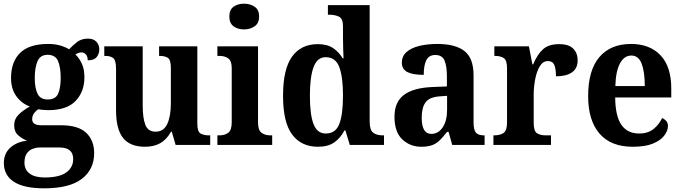

<svg xmlns="http://www.w3.org/2000/svg" viewBox="-20 -788 3709 1044"><path d="M220 236Q110 236 55.5 200.5Q1 165 1 98Q1 46 36.5 14.5Q72 -17 127 -23Q101 -33 79 -52.5Q57 -72 57 -107Q57 -140 80 -163.5Q103 -187 142 -209Q98 -225 69 -264.5Q40 -304 40 -364Q40 -452 89.5 -500.5Q139 -549 242 -549Q278 -549 306 -541Q334 -533 356 -520Q375 -541 399 -559.5Q423 -578 458 -578Q489 -578 504.5 -560.5Q520 -543 520 -520Q520 -496 506 -478Q492 -460 457 -460Q457 -481 447 -492Q437 -503 424 -503Q413 -503 405 -499.5Q397 -496 390 -492Q411 -472 425 -442Q439 -412 439 -368Q439 -289 391 -239Q343 -189 242 -189Q231 -189 214 -190.5Q197 -192 189 -194Q177 -188 166 -173.5Q155 -159 155 -140Q155 -107 203 -107H311Q405 -107 448.5 -66Q492 -25 492 45Q492 133 425 184.5Q358 236 220 236ZM240 -247Q282 -247 296 -278.5Q310 -310 310 -365Q310 -422 295.5 -456Q281 -490 239 -490Q199 -490 184 -455Q169 -420 169 -364Q169 -310 184 -278.5Q199 -247 240 -247ZM222 177Q303 177 340.5 149.5Q378 122 378 77Q378 14 304 14H195Q177 14 158 21Q139 28 126 46Q113 64 113 96Q113 135 141.5 156Q170 177 222 177Z M769 10Q687 10 649 -38Q611 -86 611 -188V-414Q611 -457 597.5 -470.5Q584 -484 551 -484H547V-536H756V-213Q756 -146 770.5 -109Q785 -72 826 -72Q870 -72 889.5 -114Q909 -156 909 -226V-419Q909 -463 892.5 -473.5Q876 -484 849 -484H845V-536H1053V-115Q1053 -72 1070.5 -62Q1088 -52 1115 -52H1123V0H935L914 -72H910Q886 -29 851.5 -9.5Q817 10 769 10Z M1307 -628Q1273 -628 1250 -645Q1227 -662 1227 -698Q1227 -735 1250 -751.5Q1273 -768 1307 -768Q1340 -768 1364.5 -751.5Q1389 -735 1389 -698Q1389 -662 1364.5 -645Q1340 -628 1307 -628ZM1162 0V-52H1174Q1202 -52 1221 -66Q1240 -80 1240 -123V-417Q1240 -457 1221 -470.5Q1202 -484 1174 -484H1162V-536H1383V-123Q1383 -80 1402 -66Q1421 -52 1449 -52H1460V0Z M1709 10Q1618 10 1568.5 -56.5Q1519 -123 1519 -267Q1519 -412 1568 -480Q1617 -548 1708 -548Q1760 -548 1792 -526Q1824 -504 1843 -471H1848Q1847 -494 1846 -524Q1845 -554 1845 -582V-645Q1845 -687 1823 -697.5Q1801 -708 1770 -708H1763V-760H1990V-128Q1990 -82 2008.5 -67Q2027 -52 2061 -52H2068V0H1882L1858 -79H1853Q1832 -38 1798 -14Q1764 10 1709 10ZM1751 -62Q1805 -62 1825 -114Q1845 -166 1845 -269Q1845 -369 1825 -423Q1805 -477 1751 -477Q1705 -477 1685 -423Q1665 -369 1665 -268Q1665 -164 1685 -113Q1705 -62 1751 -62Z M2271 10Q2210 10 2167.5 -30Q2125 -70 2125 -153Q2125 -234 2177 -272.5Q2229 -311 2334 -315L2410 -318V-374Q2410 -429 2397 -459Q2384 -489 2347 -489Q2312 -489 2298 -460.5Q2284 -432 2284 -381Q2224 -381 2194.5 -396.5Q2165 -412 2165 -447Q2165 -483 2191 -505.5Q2217 -528 2260.5 -538.5Q2304 -549 2358 -549Q2456 -549 2505.5 -510.5Q2555 -472 2555 -378V-123Q2555 -82 2567.5 -67Q2580 -52 2611 -52H2615V0H2439L2419 -71H2411Q2390 -44 2372 -26Q2354 -8 2330.5 1Q2307 10 2271 10ZM2325 -60Q2364 -60 2387.5 -96Q2411 -132 2411 -191V-267L2370 -264Q2315 -260 2294 -231.5Q2273 -203 2273 -148Q2273 -60 2325 -60Z M2663 0V-52H2667Q2698 -52 2717.5 -64.5Q2737 -77 2737 -124V-416Q2737 -460 2719.5 -472Q2702 -484 2671 -484H2668V-536H2856L2875 -438H2879Q2901 -491 2932 -519.5Q2963 -548 3020 -548Q3073 -548 3097 -523.5Q3121 -499 3121 -460Q3121 -416 3090 -394.5Q3059 -373 3003 -373Q3003 -414 2994 -435Q2985 -456 2959 -456Q2932 -456 2915 -427.5Q2898 -399 2890 -357Q2882 -315 2882 -274V-119Q2882 -75 2900 -63.5Q2918 -52 2946 -52H2976V0Z M3421 10Q3301 10 3239.5 -62Q3178 -134 3178 -265Q3178 -406 3239 -477.5Q3300 -549 3411 -549Q3513 -549 3571.5 -487.5Q3630 -426 3630 -307V-258H3325Q3326 -156 3359 -109Q3392 -62 3455 -62Q3503 -62 3533.5 -86.5Q3564 -111 3580 -146Q3593 -141 3602.5 -130.5Q3612 -120 3612 -103Q3612 -78 3592.5 -51.5Q3573 -25 3531 -7.5Q3489 10 3421 10ZM3486 -320Q3486 -397 3469 -441.5Q3452 -486 3413 -486Q3374 -486 3351 -443Q3328 -400 3326 -320Z"/></svg>

Font: Noto Serif Sinhala SemiCondensed
Style: Bold
Weight: 700
Width: 4
Designer: Jelle Bosma - Monotype Design Team
Foundry: Monotype Imaging Inc.
Version: Version 2.007; ttfautohint (v1.8.4.7-5d5b)